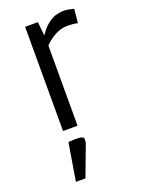

<svg xmlns="http://www.w3.org/2000/svg" viewBox="-161 -662 739 1006"><g transform="rotate(-20 208.5 -159.0)"><path d="M317.4 -510.3Q254.9 -510.3 189.9 -447.8V0H108.9V-581.1H180.2L188 -503.9Q210.9 -539.6 237.5 -559.6Q264.2 -579.6 281.2 -584Q305.7 -590.8 327.6 -590.8Q349.6 -590.8 382.8 -582L375.5 -504.4Q350.6 -510.3 317.4 -510.3ZM129.4 63Q141.1 62 149.9 62H168.5Q183.1 62 192.4 66.2Q201.7 70.3 201.7 79.1Q201.7 95.7 196.3 108.4L134.3 273.4H81.1L115.7 64Z"/></g></svg>

Font: Armata
Style: Regular
Weight: 400
Designer: Viktoriya Grabowska
Foundry: Viktoriya Grabowska
Version: Version 1.002